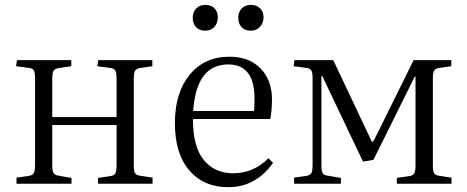

<svg xmlns="http://www.w3.org/2000/svg" viewBox="-20 -755 1919 789"><path d="M47.9 0V-24.9L98.1 -32.2Q113.8 -34.7 118.9 -43.7Q124 -52.7 124 -79.1V-430.2Q124 -456.1 119.4 -465.1Q114.7 -474.1 99.1 -476.1L45.9 -482.9L49.8 -507.8H272.9V-482.9L220.2 -475.1Q205.1 -472.7 200 -463.9Q194.8 -455.1 194.8 -431.2V-273.9H459V-434.1Q459 -457 453.6 -465.6Q448.2 -474.1 431.2 -476.1L379.9 -482.9L383.8 -507.8H606V-482.9L560.1 -476.1Q541.5 -474.1 535.6 -465.3Q529.8 -456.5 529.8 -433.1V-73.2Q529.8 -50.8 535.6 -42.5Q541.5 -34.2 560.1 -32.2L606.9 -24.9V0H382.8V-23.9L430.2 -30.8Q447.8 -32.7 453.4 -41.7Q459 -50.8 459 -75.2V-241.2H194.8V-76.2Q194.8 -53.2 200 -44.2Q205.1 -35.2 220.2 -33.2L273.9 -23.9V0Z M1010.7 -628.9Q986.3 -628.9 972.7 -643.6Q959 -658.2 959 -681.2Q959 -704.6 972.9 -719.7Q986.8 -734.9 1010.7 -734.9Q1034.7 -734.9 1048.8 -720.9Q1063 -707 1063 -684.1Q1063 -660.6 1048.6 -644.8Q1034.2 -628.9 1010.7 -628.9ZM822.8 -628.9Q799.3 -628.9 785.6 -643.6Q772 -658.2 772 -681.2Q772 -704.6 785.9 -719.7Q799.8 -734.9 822.8 -734.9Q847.2 -734.9 861.1 -721.2Q875 -707.5 875 -684.1Q875 -660.2 861.1 -644.5Q847.2 -628.9 822.8 -628.9ZM918 14.2Q817.4 14.2 758.1 -54.7Q698.7 -123.5 698.7 -249Q698.7 -373.5 759.5 -447.8Q820.3 -522 922.9 -522Q1003.9 -522 1050.8 -473.6Q1097.7 -425.3 1097.7 -346.2Q1097.7 -305.2 1090.8 -266.1H772.9Q772.5 -152.8 817.1 -97.9Q861.8 -43 938 -43Q1022.5 -43 1083 -105L1102.1 -85.9Q1031.2 14.2 918 14.2ZM773.9 -298.8H1023.9Q1025.9 -315.9 1025.9 -350.1Q1025.9 -490.2 918 -490.2Q786.6 -490.2 773.9 -298.8Z M1188.5 0V-24.9L1238.8 -32.2Q1254.4 -34.7 1259.5 -43.7Q1264.6 -52.7 1264.6 -79.1V-430.2Q1264.6 -456.1 1259.5 -465.1Q1254.4 -474.1 1238.8 -476.1L1186.5 -482.9L1190.4 -507.8H1349.6L1508.8 -170.9L1517.6 -180.2L1679.7 -507.8H1834.5V-482.9L1787.6 -476.1Q1770 -474.1 1764.4 -465.3Q1758.8 -456.5 1758.8 -433.1V-73.2Q1758.8 -50.8 1764.4 -42.5Q1770 -34.2 1787.6 -32.2L1835.4 -24.9V0H1610.8V-23.9L1658.7 -30.8Q1676.3 -32.7 1681.9 -41.7Q1687.5 -50.8 1687.5 -75.2V-440.9H1684.6L1514.6 -98.1L1471.7 -90.8L1304.7 -441.9H1300.8V-76.2Q1300.8 -52.7 1305.7 -43.9Q1310.5 -35.2 1325.7 -33.2L1380.9 -23.9V0Z"/></svg>

Font: Literata Light
Style: Regular
Weight: 300
Designer: Latin by Veronika Burian and Jose Scaglione. Greek by Irene Vlachou. Cyrillic by Vera Evstafieva.
Foundry: TypeTogether
Version: Version 3.021